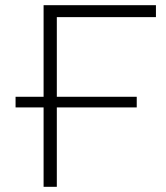

<svg xmlns="http://www.w3.org/2000/svg" viewBox="-20 -720 640 740"><path d="M40 -306V-347H148V-700H581V-654H199V-347H507V-306H199V0H148V-306Z"/></svg>

Font: Montserrat Light
Style: Regular
Weight: 300
Designer: Julieta Ulanovsky
Foundry: Julieta Ulanovsky
Version: Version 9.000; ttfautohint (v1.8.4.7-5d5b)